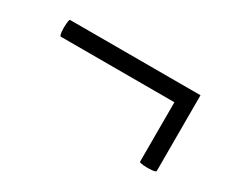

<svg xmlns="http://www.w3.org/2000/svg" viewBox="-50 -382 495 422"><g transform="rotate(30 197.5 -171.0)"><path d="M364 -77Q364 -74 353.5 -73Q343 -72 332.5 -73Q322 -74 322 -76V-269H364ZM34 -227Q31 -227 30 -237.5Q29 -248 30 -258.5Q31 -269 33 -269H364V-227Z"/></g></svg>

Font: Cormorant Garamond Light Medium
Style: Regular
Weight: 500
Version: Version 4.001